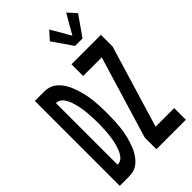

<svg xmlns="http://www.w3.org/2000/svg" viewBox="-288 -1079 1175 1175"><g transform="rotate(-45 300.0 -491.0)"><path d="M426 -799 337 -928 385 -982 459 -855 532 -982 581 -928 491 -799ZM331 0V-101L492 -634H331V-735H586V-634L425 -101H586V0ZM14 0V-735H96Q114 -735 132 -730.5Q150 -726 166 -715Q182 -704 194 -690Q206 -676 216 -659.5Q226 -643 233 -626Q240 -609 246 -590.5Q252 -572 256.5 -554Q261 -536 264 -517.5Q267 -499 269 -480.5Q271 -462 272 -443Q273 -424 273.5 -405Q274 -386 274 -368Q274 -349 273.5 -330Q273 -311 272 -292Q271 -273 269 -254.5Q267 -236 264 -217.5Q261 -199 256.5 -181Q252 -163 246 -144.5Q240 -126 233 -109Q226 -92 216 -75.5Q206 -59 194 -45Q182 -31 166 -20Q150 -9 132 -4.5Q114 0 96 0ZM96 -101Q106 -101 116.5 -104.5Q127 -108 135 -116Q143 -124 149 -133Q155 -142 159.5 -152Q164 -162 167.5 -172.5Q171 -183 174 -193.5Q177 -204 179.5 -215Q182 -226 183.5 -236.5Q185 -247 186.5 -258Q188 -269 189 -280Q190 -291 190.5 -302Q191 -313 191.5 -324Q192 -335 192.5 -346Q193 -357 193 -368Q193 -378 192.5 -389Q192 -400 191.5 -411Q191 -422 190.5 -433Q190 -444 189 -455Q188 -466 186.5 -477Q185 -488 183.5 -498.5Q182 -509 179.5 -520Q177 -531 174 -541.5Q171 -552 167.5 -562.5Q164 -573 159.5 -583Q155 -593 149 -602Q143 -611 135 -619Q127 -627 116.5 -630.5Q106 -634 96 -634Z"/></g></svg>

Font: Iosevka SS04 Extended
Style: Bold
Weight: 700
Width: 7
Monospace: yes
Designer: Belleve Invis
Foundry: Belleve Invis
Version: Version 19.0.0; ttfautohint (v1.8.4)